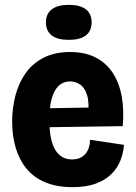

<svg xmlns="http://www.w3.org/2000/svg" viewBox="-20 -756 559 790"><path d="M279 14Q214 14 167 -5.5Q120 -25 90 -61Q60 -97 45 -146.5Q30 -196 30 -256Q30 -313 44 -365Q58 -417 86.5 -456.5Q115 -496 160.5 -519Q206 -542 268 -542Q329 -542 372.5 -520Q416 -498 443 -457.5Q470 -417 480.5 -361Q491 -305 485 -237L142 -232V-310L379 -314L342 -279Q348 -333 338.5 -364Q329 -395 310 -408Q291 -421 268 -421Q241 -421 222 -403.5Q203 -386 193 -351Q183 -316 183 -264Q183 -180 207 -140Q231 -100 276 -100Q295 -100 308.5 -106Q322 -112 331.5 -123Q341 -134 345.5 -148.5Q350 -163 351 -181L490 -160Q488 -128 476 -97Q464 -66 439.5 -41Q415 -16 375.5 -1Q336 14 279 14ZM263 -592Q216 -592 192.5 -610.5Q169 -629 169 -664Q169 -699 193 -717.5Q217 -736 263 -736Q310 -736 333.5 -717.5Q357 -699 357 -664Q357 -629 333.5 -610.5Q310 -592 263 -592Z"/></svg>

Font: Bricolage Grotesque SemiCondensed ExtraBold
Style: Regular
Weight: 800
Width: 4
Designer: Mathieu Triay
Foundry: Atelier Triay
Version: Version 1.001;gftools[0.9.33.dev8+g029e19f]